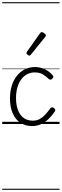

<svg xmlns="http://www.w3.org/2000/svg" viewBox="-20 -1130 563 1750"><path d="M271 19Q212 19 166.5 -10.5Q121 -40 96 -96.5Q71 -153 71 -233Q71 -294 86.5 -346Q102 -398 132.5 -437Q163 -476 205 -497.5Q247 -519 300 -519Q344 -519 387.5 -499Q431 -479 461 -443Q467 -436 466 -429Q465 -422 456 -412Q447 -403 439.5 -403.5Q432 -404 425 -410Q396 -437 368 -453.5Q340 -470 296 -470Q259 -470 227.5 -453.5Q196 -437 173.5 -406.5Q151 -376 138.5 -333Q126 -290 126 -237Q126 -174 143.5 -127.5Q161 -81 194.5 -56Q228 -31 277 -30Q316 -30 344.5 -46.5Q373 -63 396 -89Q419 -115 440 -144Q447 -152 455 -152Q463 -152 472 -145Q480 -139 483 -131.5Q486 -124 480 -114Q452 -73 420 -43Q388 -13 351.5 3Q315 19 271 19ZM248 -623Q241 -623 231 -631Q221 -639 221 -647Q221 -649 222.5 -651.5Q224 -654 226 -659L345 -827Q349 -833 352.5 -835Q356 -837 362 -837Q368 -837 376.5 -832Q385 -827 391.5 -820.5Q398 -814 398 -807Q398 -803 396.5 -800Q395 -797 391 -792L261 -632Q255 -623 248 -623ZM0 590H523V600H0ZM0 -20H523V0H0ZM0 -505H523V-500H0ZM0 -1110H523V-1100H0Z"/></svg>

Font: Playwrite FR Moderne Guides
Style: Regular
Weight: 400
Designer: Veronika Burian, José Scaglione
Foundry: TypeTogether
Version: Version 1.003